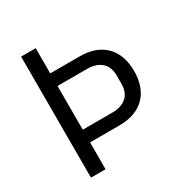

<svg xmlns="http://www.w3.org/2000/svg" viewBox="-162 -829 923 959"><g transform="rotate(-30 300.0 -349.0)"><path d="M174 0V-154.8H344.1C473 -154.8 543 -231.9 543 -354C543 -475.9 473 -552.9 344.1 -552.9H174V-698.2H89.8V0ZM174 -228V-480.1H344.1C414.1 -480.1 456 -443.9 456 -380V-328.1C456 -263.8 414.1 -228 344.1 -228Z"/></g></svg>

Font: Margiela Mono
Style: Regular
Weight: 400
Designer: Mike Abbink, Paul van der Laan, Pieter van Rosmalen
Foundry: Bold Monday
Version: Version 2.003 2021